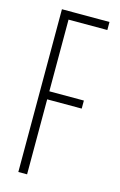

<svg xmlns="http://www.w3.org/2000/svg" viewBox="-109 -736 492 784"><g transform="rotate(15 137.0 -344.0)"><path d="M52 0V-688H253V-654H89V-351H235V-317H89V0Z"/></g></svg>

Font: Saira UltraCondensed Thin
Style: Regular
Weight: 250
Width: 1
Designer: Hector Gatti with collaboration of the Omnibus-Type team
Foundry: Omnibus-Type
Version: Version 1.101